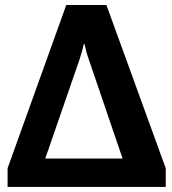

<svg xmlns="http://www.w3.org/2000/svg" viewBox="-20 -734 677 754"><path d="M9.8 0H630.9V-73.2L397.9 -714.4H240.2L9.8 -73.2ZM157.7 -111.3 291.5 -498Q296.4 -514.2 301 -529.3Q305.7 -544.4 308.6 -560.1H312.5Q315.4 -544.4 319.6 -529.3Q323.7 -514.2 329.6 -498L461.4 -111.3Z"/></svg>

Font: Roboto Flex
Style: wght 700 wdth 100 opsz 14.0 GRAD 0.00 slnt 0.00 XTRA 468 XOPQ 96 YOPQ 79 YTLC 514 YTUC 712 YTAS 750 YTDE -203.00 YTFI 738
Weight: 700
Designer: Berlow after Robertson
Foundry: Google
Version: Version 3.100